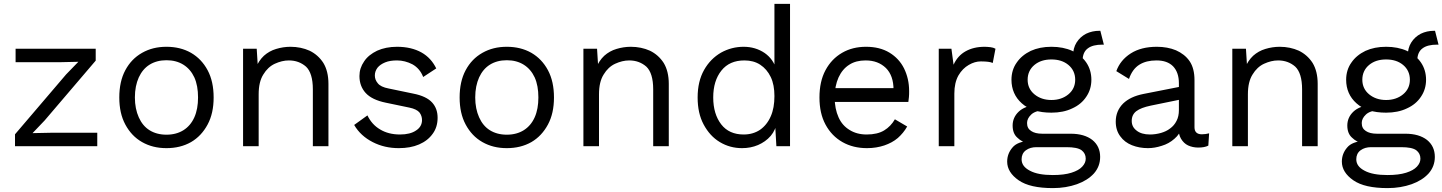

<svg xmlns="http://www.w3.org/2000/svg" viewBox="-20 -750 7400 985"><path d="M479 0V-69H244L147 -67L209 -132L471 -439V-500H60V-431H293L382 -433L319 -368L57 -61V0Z M834 -510C787 -510 746 -500 709 -479C672 -458 644 -429 623 -390C602 -351 592 -304 592 -250C592 -196 602 -150 623 -111C644 -72 672 -42 709 -21C746 0 787 10 834 10C881 10 923 0 960 -21C996 -42 1024 -72 1045 -111C1066 -150 1076 -196 1076 -250C1076 -304 1066 -351 1045 -390C1024 -429 996 -458 960 -479C923 -500 881 -510 834 -510ZM834 -441C868 -441 897 -433 921 -418C945 -403 964 -381 977 -353C990 -324 996 -290 996 -250C996 -211 990 -177 977 -148C964 -119 945 -97 921 -82C897 -67 868 -59 834 -59C800 -59 771 -67 747 -82C723 -97 705 -119 692 -148C679 -177 672 -211 672 -250C672 -290 679 -324 692 -353C705 -381 723 -403 747 -418C771 -433 800 -441 834 -441Z M1307 0V-266C1307 -309 1315 -343 1331 -368C1346 -393 1366 -412 1390 -423C1414 -434 1438 -440 1462 -440C1497 -440 1526 -429 1550 -408C1573 -386 1585 -347 1585 -292V0H1665V-320C1665 -363 1656 -399 1639 -427C1621 -455 1597 -476 1568 -490C1539 -503 1506 -510 1470 -510C1445 -510 1420 -506 1397 -499C1373 -492 1352 -480 1334 -464C1316 -447 1302 -426 1291 -399L1304 -388L1297 -500H1227V0Z M2026 10C2065 10 2100 4 2130 -9C2160 -22 2183 -40 2200 -64C2217 -87 2225 -115 2225 -146C2225 -177 2216 -203 2197 -224C2178 -245 2146 -261 2099 -270L1974 -296C1947 -301 1928 -310 1918 -323C1908 -335 1903 -348 1903 -363C1903 -378 1908 -391 1917 -403C1926 -414 1939 -423 1956 -430C1973 -437 1993 -440 2017 -440C2044 -440 2071 -433 2096 -420C2121 -406 2140 -384 2151 -355L2218 -399C2201 -434 2176 -462 2142 -481C2108 -500 2066 -510 2017 -510C1978 -510 1944 -503 1915 -490C1886 -476 1863 -458 1848 -435C1832 -412 1824 -387 1824 -360C1824 -325 1835 -296 1856 -273C1877 -250 1911 -233 1960 -223L2080 -198C2105 -193 2123 -184 2132 -173C2141 -161 2145 -148 2145 -134C2145 -112 2135 -94 2115 -81C2095 -67 2067 -60 2032 -60C1992 -60 1958 -69 1930 -86C1901 -103 1880 -127 1865 -158L1797 -109C1819 -71 1851 -42 1892 -21C1933 0 1977 10 2026 10Z M2580 -510C2533 -510 2492 -500 2455 -479C2418 -458 2390 -429 2369 -390C2348 -351 2338 -304 2338 -250C2338 -196 2348 -150 2369 -111C2390 -72 2418 -42 2455 -21C2492 0 2533 10 2580 10C2627 10 2669 0 2706 -21C2742 -42 2770 -72 2791 -111C2812 -150 2822 -196 2822 -250C2822 -304 2812 -351 2791 -390C2770 -429 2742 -458 2706 -479C2669 -500 2627 -510 2580 -510ZM2580 -441C2614 -441 2643 -433 2667 -418C2691 -403 2710 -381 2723 -353C2736 -324 2742 -290 2742 -250C2742 -211 2736 -177 2723 -148C2710 -119 2691 -97 2667 -82C2643 -67 2614 -59 2580 -59C2546 -59 2517 -67 2493 -82C2469 -97 2451 -119 2438 -148C2425 -177 2418 -211 2418 -250C2418 -290 2425 -324 2438 -353C2451 -381 2469 -403 2493 -418C2517 -433 2546 -441 2580 -441Z M3053 0V-266C3053 -309 3061 -343 3077 -368C3092 -393 3112 -412 3136 -423C3160 -434 3184 -440 3208 -440C3243 -440 3272 -429 3296 -408C3319 -386 3331 -347 3331 -292V0H3411V-320C3411 -363 3402 -399 3385 -427C3367 -455 3343 -476 3314 -490C3285 -503 3252 -510 3216 -510C3191 -510 3166 -506 3143 -499C3119 -492 3098 -480 3080 -464C3062 -447 3048 -426 3037 -399L3050 -388L3043 -500H2973V0Z M3787 10C3816 10 3843 5 3869 -6C3894 -17 3916 -32 3934 -53C3951 -73 3962 -98 3967 -127L3956 -121L3963 0H4033V-730H3953V-386L3963 -393C3953 -428 3933 -457 3903 -478C3872 -499 3836 -510 3795 -510C3754 -510 3715 -500 3679 -480C3643 -459 3614 -430 3592 -391C3570 -352 3559 -305 3559 -250C3559 -196 3569 -150 3590 -111C3611 -72 3638 -42 3673 -21C3708 0 3746 10 3787 10ZM3795 -60C3746 -60 3707 -77 3680 -112C3653 -147 3639 -193 3639 -250C3639 -307 3653 -353 3681 -388C3709 -423 3748 -440 3799 -440C3830 -440 3857 -433 3880 -418C3903 -403 3921 -382 3934 -355C3947 -328 3953 -295 3953 -257C3953 -217 3947 -182 3934 -153C3921 -123 3902 -100 3879 -84C3855 -68 3827 -60 3795 -60Z M4428 10C4461 10 4490 5 4517 -4C4543 -13 4566 -25 4586 -42C4605 -59 4621 -78 4634 -101L4571 -138C4557 -114 4539 -95 4516 -81C4493 -67 4463 -60 4426 -60C4392 -60 4363 -68 4339 -83C4314 -98 4295 -119 4282 -148C4269 -177 4262 -211 4262 -250C4262 -290 4269 -324 4282 -353C4295 -381 4313 -403 4337 -418C4360 -433 4388 -440 4421 -440C4464 -440 4498 -427 4525 -401C4551 -375 4564 -338 4564 -290L4605 -298H4236V-227H4640C4641 -234 4642 -243 4643 -252C4644 -261 4644 -272 4644 -283C4644 -326 4635 -364 4618 -399C4601 -433 4576 -460 4543 -480C4510 -500 4470 -510 4423 -510C4377 -510 4336 -500 4300 -479C4264 -458 4236 -429 4215 -390C4194 -351 4184 -304 4184 -250C4184 -196 4194 -150 4215 -111C4236 -72 4265 -42 4302 -21C4339 0 4381 10 4428 10Z M4876 0V-270C4876 -307 4883 -338 4897 -363C4911 -387 4929 -405 4950 -417C4971 -429 4991 -435 5012 -435C5028 -435 5040 -434 5049 -433C5058 -432 5066 -430 5073 -427L5087 -500C5080 -504 5071 -507 5061 -508C5050 -509 5041 -510 5032 -510C4993 -510 4961 -502 4934 -487C4907 -472 4886 -449 4872 -418L4861 -500H4796V0Z M5625 -592H5623H5620C5595 -592 5573 -587 5552 -577C5531 -566 5515 -551 5503 -532C5491 -513 5485 -490 5485 -464L5534 -439C5534 -468 5543 -489 5561 -502C5578 -515 5603 -521 5636 -521H5640H5643L5625 -592ZM5327 -64C5302 -64 5283 -69 5270 -78C5256 -87 5249 -100 5249 -119C5249 -134 5256 -149 5270 -162C5283 -175 5306 -183 5339 -186H5349L5296 -213C5256 -208 5226 -196 5206 -177C5185 -157 5175 -133 5175 -106C5175 -79 5183 -58 5199 -44C5214 -29 5233 -19 5256 -13L5263 -28C5221 -25 5191 -14 5174 7C5156 28 5147 52 5147 79C5147 116 5167 148 5206 175C5245 202 5303 215 5382 215C5427 215 5468 208 5505 195C5541 182 5570 164 5592 140C5613 116 5624 88 5624 55C5624 19 5611 -10 5584 -32C5557 -53 5520 -64 5473 -64ZM5381 148C5331 148 5292 141 5264 126C5235 111 5221 92 5221 67C5221 48 5228 32 5243 21C5258 10 5276 5 5297 5H5451C5488 5 5514 10 5529 21C5543 32 5550 46 5550 64C5550 79 5544 92 5532 105C5520 118 5502 128 5477 136C5452 144 5420 148 5381 148ZM5374 -510C5334 -510 5299 -503 5268 -489C5237 -474 5213 -454 5196 -429C5178 -404 5169 -374 5169 -341C5169 -292 5187 -251 5222 -220C5257 -188 5308 -172 5374 -172C5414 -172 5450 -179 5481 -194C5512 -208 5536 -228 5553 -254C5570 -279 5579 -308 5579 -341C5579 -374 5570 -404 5553 -429C5536 -454 5512 -474 5481 -489C5450 -503 5414 -510 5374 -510ZM5374 -445C5409 -445 5438 -436 5461 -417C5484 -398 5496 -372 5496 -341C5496 -310 5484 -285 5461 -266C5438 -247 5409 -237 5374 -237C5339 -237 5310 -247 5287 -266C5264 -285 5252 -310 5252 -341C5252 -372 5264 -398 5287 -417C5310 -436 5339 -445 5374 -445Z M6028 -185C6028 -164 6024 -145 6016 -130C6008 -114 5997 -101 5983 -91C5969 -80 5953 -73 5936 -68C5918 -63 5899 -60 5880 -60C5850 -60 5827 -67 5811 -80C5794 -93 5786 -109 5786 -130C5786 -151 5794 -168 5810 -180C5826 -192 5850 -201 5883 -208L6044 -241V-307L5846 -268C5801 -259 5767 -243 5742 -219C5717 -194 5704 -163 5704 -126C5704 -96 5712 -71 5727 -51C5742 -30 5762 -15 5787 -5C5812 5 5840 10 5869 10C5892 10 5916 6 5940 -2C5964 -9 5986 -21 6005 -38C6024 -54 6038 -75 6046 -101L6026 -104V-94C6026 -71 6030 -53 6039 -38C6048 -23 6060 -11 6075 -4C6090 3 6108 7 6127 7C6148 7 6166 4 6179 -3L6183 -66C6171 -63 6159 -61 6146 -61C6121 -61 6108 -73 6108 -97V-339C6108 -378 6100 -411 6083 -436C6066 -461 6042 -479 6013 -492C5984 -504 5951 -510 5915 -510C5862 -510 5817 -499 5781 -476C5745 -453 5720 -422 5707 -385L5772 -345C5783 -378 5801 -403 5825 -418C5849 -433 5878 -440 5913 -440C5950 -440 5978 -430 5998 -410C6018 -389 6028 -360 6028 -323Z M6382 0V-266C6382 -309 6390 -343 6406 -368C6421 -393 6441 -412 6465 -423C6489 -434 6513 -440 6537 -440C6572 -440 6601 -429 6625 -408C6648 -386 6660 -347 6660 -292V0H6740V-320C6740 -363 6731 -399 6714 -427C6696 -455 6672 -476 6643 -490C6614 -503 6581 -510 6545 -510C6520 -510 6495 -506 6472 -499C6448 -492 6427 -480 6409 -464C6391 -447 6377 -426 6366 -399L6379 -388L6372 -500H6302V0Z M7342 -592H7340H7337C7312 -592 7290 -587 7269 -577C7248 -566 7232 -551 7220 -532C7208 -513 7202 -490 7202 -464L7251 -439C7251 -468 7260 -489 7278 -502C7295 -515 7320 -521 7353 -521H7357H7360L7342 -592ZM7044 -64C7019 -64 7000 -69 6987 -78C6973 -87 6966 -100 6966 -119C6966 -134 6973 -149 6987 -162C7000 -175 7023 -183 7056 -186H7066L7013 -213C6973 -208 6943 -196 6923 -177C6902 -157 6892 -133 6892 -106C6892 -79 6900 -58 6916 -44C6931 -29 6950 -19 6973 -13L6980 -28C6938 -25 6908 -14 6891 7C6873 28 6864 52 6864 79C6864 116 6884 148 6923 175C6962 202 7020 215 7099 215C7144 215 7185 208 7222 195C7258 182 7287 164 7309 140C7330 116 7341 88 7341 55C7341 19 7328 -10 7301 -32C7274 -53 7237 -64 7190 -64ZM7098 148C7048 148 7009 141 6981 126C6952 111 6938 92 6938 67C6938 48 6945 32 6960 21C6975 10 6993 5 7014 5H7168C7205 5 7231 10 7246 21C7260 32 7267 46 7267 64C7267 79 7261 92 7249 105C7237 118 7219 128 7194 136C7169 144 7137 148 7098 148ZM7091 -510C7051 -510 7016 -503 6985 -489C6954 -474 6930 -454 6913 -429C6895 -404 6886 -374 6886 -341C6886 -292 6904 -251 6939 -220C6974 -188 7025 -172 7091 -172C7131 -172 7167 -179 7198 -194C7229 -208 7253 -228 7270 -254C7287 -279 7296 -308 7296 -341C7296 -374 7287 -404 7270 -429C7253 -454 7229 -474 7198 -489C7167 -503 7131 -510 7091 -510ZM7091 -445C7126 -445 7155 -436 7178 -417C7201 -398 7213 -372 7213 -341C7213 -310 7201 -285 7178 -266C7155 -247 7126 -237 7091 -237C7056 -237 7027 -247 7004 -266C6981 -285 6969 -310 6969 -341C6969 -372 6981 -398 7004 -417C7027 -436 7056 -445 7091 -445Z"/></svg>

Font: WorkSans-Regular
Style: Regular
Weight: 500
Designer: Wei Huang
Foundry: Wei Huang
Version: ""